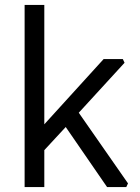

<svg xmlns="http://www.w3.org/2000/svg" viewBox="-20 -760 568 780"><path d="M80 0V-740H160V-255L401 -520H479L486 -505L300 -302L500 -15L493 0H415L247 -244L160 -150V0Z"/></svg>

Font: Oxanium ExtraLight
Style: Regular
Weight: 400
Version: Version 2.000